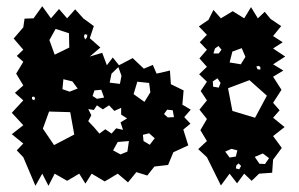

<svg xmlns="http://www.w3.org/2000/svg" viewBox="-20 -569 961 618"><path d="M55 -63 34 -85 55 -107 18 -137 55 -166 18 -206 55 -246 28 -270 55 -294 32 -332 55 -370 34 -389 55 -409 24 -445 55 -481 59 -509 88 -510 116 -549 144 -510 170 -540 196 -510 222 -539 248 -510 282 -485 269 -446 303 -416 269 -387 309 -399 324 -359 343 -384 363 -359 407 -382 443 -348 472 -360 484 -332 527 -342 530 -298 571 -278 567 -232 594 -216 573 -192 593 -171 570 -152 586 -101 538 -79 521 -38 477 -33 454 -4 419 -15 392 18 359 -10 317 15 275 -10 255 22 235 -10 196 13 156 -10 136 29 116 -10 94 29ZM646 -63 618 -89 646 -115 625 -150 646 -186 622 -216 646 -246 626 -276 646 -306 621 -330 646 -354 622 -381 646 -409 623 -433 646 -457 620 -484 651 -505 667 -537 691 -510 729 -533 766 -510 788 -546 810 -510 832 -531 851 -508 885 -485 859 -453 890 -433 859 -413 898 -387 859 -362 892 -342 859 -322 886 -280 859 -238 880 -214 859 -190 896 -160 859 -131 887 -93 859 -55 856 -13 814 -10 790 13 766 -10 743 21 719 -10 691 28ZM202 -462 159 -476 139 -440 156 -393 203 -416ZM261 -457 253 -459 250 -452 254 -442 260 -449ZM683 -421 672 -413 667 -397H684L693 -409ZM758 -414 728 -403 719 -368 755 -362 770 -386ZM813 -357 805 -355 809 -346 818 -345V-353ZM361 -353 339 -332 333 -303 366 -299 371 -325ZM680 -317 665 -307 666 -290 684 -287 690 -302ZM213 -307 184 -314 181 -282 204 -274 230 -284ZM839 -261 783 -311 714 -285 728 -212 801 -190ZM460 -302 422 -306 410 -266 445 -241 464 -272ZM306 -280 284 -278 278 -260 292 -251 315 -255ZM90 -258 83 -257V-250L90 -246L93 -253ZM300 -139 319 -153 339 -139 354 -156 376 -151 368 -175 389 -188 370 -200V-222L348 -212L331 -230L311 -217L292 -230L282 -215L264 -218L274 -198L264 -179L283 -159ZM536 -214 518 -216 508 -202 520 -191 540 -192ZM206 -208 138 -210 118 -155 154 -102 219 -136ZM460 -140 440 -135 442 -115 462 -103 478 -124ZM395 -115 359 -112 344 -85 368 -72 390 -81ZM744 -85 725 -90 705 -81 719 -62 739 -65ZM846 -60 826 -75 800 -64 815 -42 833 -41ZM748 -43 741 -37 739 -27 750 -24 756 -35Z"/></svg>

Font: Rubik Gemstones
Style: Regular
Weight: 400
Designer: Hubert and Fischer, NaN
Foundry: Hubert and Fischer, NaN
Version: Version 2.200